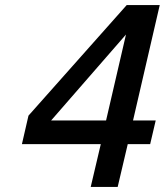

<svg xmlns="http://www.w3.org/2000/svg" viewBox="-20 -742 654 762"><path d="M576 -170 598 -264H508L614 -722H483L93 -283L67 -170H380L340 0H447L487 -170ZM401 -264H183L480 -605Z"/></svg>

Font: Perun Medium Italic
Style: Regular
Weight: 500
Italic angle: -12°
Foundry: Copyright (c) Stefan Peev, Context Ltd, 2016
Version: Version 1.026